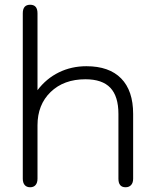

<svg xmlns="http://www.w3.org/2000/svg" viewBox="-20 -779 651 809"><path d="M76 -26V-723Q76 -759 107 -759Q138 -759 138 -723V-399Q175 -448 228 -474Q281 -500 344 -500Q440 -500 490.5 -448.5Q541 -397 541 -299V-26Q541 -9 532.5 0.5Q524 10 509 10Q479 10 479 -26V-299Q479 -373 445 -409Q411 -445 340 -445Q249 -445 193.5 -391.5Q138 -338 138 -251V-26Q138 -9 130 0.5Q122 10 107 10Q92 10 84 0.5Q76 -9 76 -26Z"/></svg>

Font: Kodchasan Light
Style: Regular
Weight: 300
Version: Version 1.000; ttfautohint (v1.6)